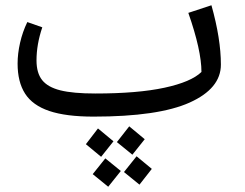

<svg xmlns="http://www.w3.org/2000/svg" viewBox="-20 -430 934 731"><path d="M821 -184Q821 -93 702 -39.5Q583 14 336 14Q231 14 167.5 -7.5Q104 -29 75.5 -73.5Q47 -118 47 -188Q47 -226 56.5 -267.5Q66 -309 84 -346L141 -326Q119 -261 119 -200Q119 -152 140.5 -125Q162 -98 210 -86Q258 -74 343 -74Q504 -74 606 -96Q708 -118 747 -156Q747 -238 697 -381L785 -410Q821 -282 821 -184ZM425 111 472 51 531 100 484 159ZM307 119 353 59 412 108 365 167ZM452 225 500 165 558 213 511 273ZM333 233 381 173 440 221 392 281Z"/></svg>

Font: FiraGO Book
Style: Italic
Weight: 350
Italic angle: -8°
Designer: bBox Type GmbH
Foundry: bBox Type GmbH
Version: Version 1.001